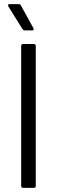

<svg xmlns="http://www.w3.org/2000/svg" viewBox="-20 -914 277 934"><path d="M83 -10V-690Q83 -700 93 -700H144Q154 -700 154 -690V-10Q154 0 144 0H93Q83 0 83 -10ZM144 -772Q144 -766 135 -766H101Q94 -766 89 -773L21 -882Q19 -886 19 -888Q19 -894 27 -894H70Q79 -894 82 -887L142 -778Q144 -774 144 -772Z"/></svg>

Font: Barlow Semi Condensed
Style: Regular
Weight: 400
Width: 4
Designer: Jeremy Tribby
Foundry: Tribby Type
Version: Version 1.408;December 10, 2018;FontCreator 11.5.0.2430 64-b